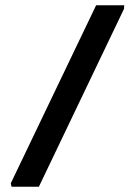

<svg xmlns="http://www.w3.org/2000/svg" viewBox="-20 -711 514 731"><path d="M24 0 21 -13 346 -691H453L452 -677L128 0Z"/></svg>

Font: Kreon Medium
Style: Regular
Weight: 500
Version: Version 2.002